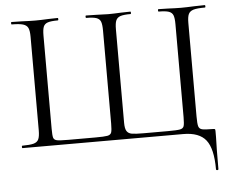

<svg xmlns="http://www.w3.org/2000/svg" viewBox="-55 -690 1149 948"><g transform="rotate(-5 519.0 -216.5)"><path d="M35 -12Q73 -12 91.5 -17Q110 -22 116.5 -36.5Q123 -51 123 -81V-544Q123 -574 116.5 -588Q110 -602 91.5 -607.5Q73 -613 35 -613Q33 -613 33 -619Q33 -625 35 -625L85 -624Q127 -622 153 -622Q179 -622 219 -624L264 -625Q267 -625 267 -619Q267 -613 264 -613Q230 -613 214 -607.5Q198 -602 192.5 -588Q187 -574 187 -544V-83Q187 -49 190.5 -38Q194 -27 208 -24Q222 -21 265 -21H399Q443 -21 458.5 -24Q474 -27 478 -38.5Q482 -50 482 -83V-544Q482 -574 476.5 -588Q471 -602 455 -607.5Q439 -613 405 -613Q402 -613 402 -619Q402 -625 405 -625L453 -624Q493 -622 515 -622Q540 -622 578 -624L625 -625Q627 -625 627 -619Q627 -613 625 -613Q590 -613 574 -607.5Q558 -602 552 -588Q546 -574 546 -544V-81Q546 -52 554 -39.5Q562 -27 579.5 -24Q597 -21 637 -21H758Q803 -21 818 -24Q833 -27 837 -38Q841 -49 841 -83V-544Q841 -574 835.5 -588Q830 -602 814 -607.5Q798 -613 764 -613Q761 -613 761 -619Q761 -625 764 -625L809 -624Q849 -622 875 -622Q901 -622 943 -624L993 -625Q996 -625 996 -619Q996 -613 993 -613Q954 -613 936 -607.5Q918 -602 911.5 -588Q905 -574 905 -544V-81Q905 -44 909 -31.5Q913 -19 926.5 -15.5Q940 -12 981 -12Q989 -12 990.5 -10Q992 -8 992 0V29Q990 79 990 187Q990 192 984 192Q978 192 978 187Q978 85 944.5 42.5Q911 0 832 0H35Q33 0 33 -6Q33 -12 35 -12Z"/></g></svg>

Font: Cormorant Infant
Style: Regular
Weight: 400
Designer: Christian Thalmann (Catharsis Fonts)
Foundry: Catharsis Fonts
Version: Version 4.000